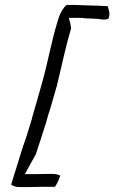

<svg xmlns="http://www.w3.org/2000/svg" viewBox="-20 -677 462 775"><path d="M211 -586C187 -507 173 -425 151 -347C139 -304 126 -258 113 -214V-213C110 -208 111 -204 109 -198L93 -146C85 -119 74 -91 66 -64L25 68C32 74 47 79 61 78H100C117 78 138 77 154 77H202C210 65 218 49 223 32C216 28 205 25 192 25H172C156 25 135 26 119 26H80L125 -55C132 -79 142 -106 150 -132L166 -182C171 -199 174 -214 181 -232C190 -264 200 -297 209 -329C228 -405 243 -482 267 -562L264 -582C263 -585 261 -592 260 -596L258 -605H308C316 -605 323 -602 326 -603H327C343 -603 358 -601 371 -601H372C390 -599 406 -595 418 -602C426 -623 419 -634 415 -652C391 -653 364 -655 339 -655C320 -655 303 -657 283 -657H249C237 -648 223 -626 216 -602Z"/></svg>

Font: SolarCharger
Style: 352
Weight: 300
Designer: Mew Too
Foundry: Cannot Into Space Fonts/KineticPlasma Fonts
Version: Version 1.100